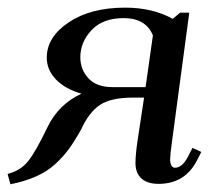

<svg xmlns="http://www.w3.org/2000/svg" viewBox="-31 -472 563 500"><path d="M-11.2 -19Q22.9 -27.8 42.5 -52.5Q62 -77.1 92.8 -141.1Q122.1 -201.2 181.2 -228Q138.7 -240.2 114.7 -265.1Q90.8 -290 90.8 -321.8Q90.8 -375.5 147.9 -413.8Q205.1 -452.1 294.9 -452.1Q366.2 -452.1 418.9 -422.9L438 -439H461.9L417 -104Q412.1 -68.8 412.1 -58.1Q412.1 -35.2 424.8 -35.2Q443.8 -35.2 459 -64.9L470.2 -86.9L493.2 -76.2L481.9 -54.2Q450.7 6.8 381.8 6.8Q353 6.8 337.4 -7.1Q321.8 -21 321.8 -47.9Q321.8 -68.4 327.1 -105L344.2 -217.8H314.9Q257.8 -217.8 229.2 -198.7Q200.7 -179.7 180.2 -134.8Q163.6 -105 148.9 -84.7Q134.3 -64.5 113 -44.9Q91.8 -25.4 62.7 -12.5Q33.7 0.5 -3.9 7.8ZM178.2 -323.2Q178.2 -290.5 199.5 -267.8Q220.7 -245.1 262.2 -245.1H348.1L367.2 -379.9Q348.6 -424.8 291 -424.8Q236.8 -424.8 207.5 -393.6Q178.2 -362.3 178.2 -323.2Z"/></svg>

Font: Dihjauti
Style: Bold Italic
Weight: 700
Italic angle: -9°
Designer: T. Christopher White
Version: Version 3.0.0